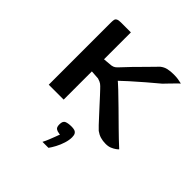

<svg xmlns="http://www.w3.org/2000/svg" viewBox="-188 -588 929 929"><g transform="rotate(45 277.0 -123.0)"><path d="M473 8Q453 8 436.5 3Q420 -2 405 -13Q398 -19 385 -33Q372 -47 355 -65.5Q338 -84 320.5 -103Q303 -122 289 -137.5Q275 -153 267 -161Q256 -173 248 -179Q240 -185 223 -190L178 -193V0H76V-425Q76 -437 77.5 -444.5Q79 -452 86.5 -456Q94 -460 109 -460Q127 -460 144 -460Q161 -460 178 -460Q178 -446 178 -421Q178 -396 178 -368Q178 -340 178 -315Q178 -290 178 -276L224 -280Q236 -282 243 -287Q250 -292 259 -302Q278 -323 301.5 -347Q325 -371 350 -396Q375 -421 396 -443Q411 -455 428.5 -459Q446 -463 469 -463Q487 -463 499 -461Q511 -459 524 -456Q522 -455 510.5 -443Q499 -431 485 -417Q471 -403 461 -392Q432 -368 400 -340.5Q368 -313 338 -286Q308 -259 283 -235L285 -261Q303 -247 331 -220.5Q359 -194 393.5 -160Q428 -126 465 -89.5Q502 -53 538 -20Q535 -16 526 -9.5Q517 -3 504 2.5Q491 8 473 8ZM250 217Q259 200 264.5 185.5Q270 171 275.5 157.5Q281 144 285 132Q283 132 280.5 132Q278 132 276 131Q265 130 256.5 124Q248 118 248 99Q248 76 261.5 70.5Q275 65 298 65Q309 65 317.5 67.5Q326 70 331 77.5Q336 85 336 100Q336 119 329 141.5Q322 164 311 184.5Q300 205 291 217Z"/></g></svg>

Font: Genos Thin Medium
Style: Regular
Weight: 500
Version: Version 1.010